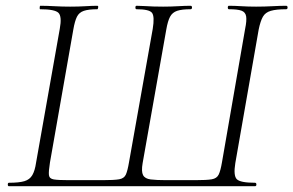

<svg xmlns="http://www.w3.org/2000/svg" viewBox="-20 -645 1016 665"><path d="M11 0Q7 0 7 -6Q7 -12 11 -12Q46 -12 64.5 -17.5Q83 -23 92 -38.5Q101 -54 105 -82L187 -545Q195 -588 182.5 -600.5Q170 -613 119 -613Q117 -613 117.5 -619Q118 -625 119 -625Q142 -625 168.5 -623.5Q195 -622 223 -622Q252 -622 276 -623.5Q300 -625 317 -625Q321 -625 320 -619Q319 -613 317 -613Q287 -613 270.5 -607.5Q254 -602 246.5 -587Q239 -572 234 -543L153 -82Q148 -51 149.5 -38.5Q151 -26 166.5 -23.5Q182 -21 219 -21H335Q375 -21 392.5 -24Q410 -27 416 -40.5Q422 -54 427 -84L509 -545Q516 -588 506.5 -600.5Q497 -613 453 -613Q449 -613 449 -619Q449 -625 453 -625Q466 -625 480.5 -624Q495 -623 511.5 -622.5Q528 -622 545 -622Q572 -622 596.5 -623.5Q621 -625 640 -625Q645 -625 645 -619Q645 -613 640 -613Q610 -613 593.5 -607.5Q577 -602 569 -587Q561 -572 556 -543L474 -80Q469 -51 475.5 -38.5Q482 -26 502 -23.5Q522 -21 556 -21H656Q696 -21 713.5 -24Q731 -27 737.5 -40.5Q744 -54 749 -84L829 -545Q835 -574 832.5 -588.5Q830 -603 816.5 -608Q803 -613 773 -613Q769 -613 769 -619Q769 -625 773 -625Q793 -625 816 -623.5Q839 -622 867 -622Q896 -622 923.5 -623.5Q951 -625 971 -625Q976 -625 976 -619Q976 -613 971 -613Q937 -613 918 -607.5Q899 -602 890.5 -587Q882 -572 876 -543L795 -80Q788 -37 800 -24.5Q812 -12 863 -12Q868 -12 868 -6Q868 0 863 0Z"/></svg>

Font: Cormorant Light
Style: Italic
Weight: 300
Italic angle: -10°
Designer: Christian Thalmann (Catharsis Fonts)
Foundry: Catharsis Fonts
Version: Version 4.000